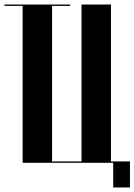

<svg xmlns="http://www.w3.org/2000/svg" viewBox="-30 -719 594 848"><path d="M70 0H460V-699H330V-6H200V-699H70ZM446 0H470V109H544V-6H446ZM280 -699H-10V-693H70V0H200V-693H280Z"/></svg>

Font: Moniqa Black
Style: Regular
Weight: 900
Designer: Rajesh Rajput
Foundry: Rajesh Rajput
Version: Version 1.000